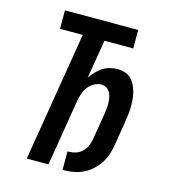

<svg xmlns="http://www.w3.org/2000/svg" viewBox="-110 -824 821 922"><g transform="rotate(15 300.0 -363.5)"><path d="M286 8V-84H293Q310 -84 327 -89.5Q344 -95 357.5 -107.5Q371 -120 378.5 -136.5Q386 -153 389 -170L411 -303Q413 -317 414.5 -331Q416 -345 415.5 -359Q415 -373 412.5 -386.5Q410 -400 403.5 -411.5Q397 -423 385.5 -429.5Q374 -436 359 -436Q341 -436 323.5 -425.5Q306 -415 294.5 -399.5Q283 -384 277 -365.5Q271 -347 268 -329L214 0H106L212 -643H99V-735H463V-643H320L288 -451Q299 -467 313 -482Q327 -497 343.5 -507.5Q360 -518 379 -523Q398 -528 417 -528Q436 -528 454 -522Q472 -516 484.5 -503.5Q497 -491 505 -474.5Q513 -458 517.5 -440Q522 -422 523.5 -403.5Q525 -385 524.5 -365.5Q524 -346 521.5 -326.5Q519 -307 516 -288L497 -170Q493 -146 485 -122.5Q477 -99 463 -78Q449 -57 429.5 -39.5Q410 -22 387.5 -11.5Q365 -1 341 3.5Q317 8 293 8Z"/></g></svg>

Font: Iosevka SS04 SmBd Ex Obl
Style: Regular
Weight: 600
Width: 7
Italic angle: -9°
Monospace: yes
Designer: Belleve Invis
Foundry: Belleve Invis
Version: Version 19.0.0; ttfautohint (v1.8.4)